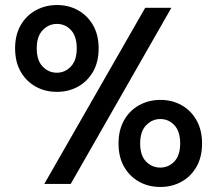

<svg xmlns="http://www.w3.org/2000/svg" viewBox="-20 -731 863 763"><path d="M206 -366Q159 -366 121.5 -387Q84 -408 62 -446.5Q40 -485 40 -539Q40 -592 62 -630.5Q84 -669 122 -690Q160 -711 207 -711Q253 -711 290.5 -690Q328 -669 350 -630.5Q372 -592 372 -539Q372 -485 350 -446.5Q328 -408 290.5 -387Q253 -366 206 -366ZM156 0 557 -700H661L261 0ZM206 -442Q238 -442 261.5 -466.5Q285 -491 285 -539Q285 -587 262 -611.5Q239 -636 206 -636Q174 -636 150 -611.5Q126 -587 126 -539Q126 -491 149.5 -466.5Q173 -442 206 -442ZM617 12Q570 12 532.5 -9Q495 -30 473 -68.5Q451 -107 451 -161Q451 -214 473 -253Q495 -292 533 -313Q571 -334 618 -334Q664 -334 701.5 -313Q739 -292 761 -253Q783 -214 783 -161Q783 -107 761 -68.5Q739 -30 701.5 -9Q664 12 617 12ZM617 -65Q649 -65 672.5 -89Q696 -113 696 -161Q696 -209 673 -233.5Q650 -258 617 -258Q585 -258 561 -233.5Q537 -209 537 -161Q537 -113 560.5 -89Q584 -65 617 -65Z"/></svg>

Font: Ultramarine Medium
Style: Regular
Weight: 500
Designer: Colophon Foundry, Jonny Pinhorn
Foundry: Colophon Foundry
Version: Version 1.200; ttfautohint (v1.8.3)